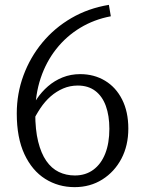

<svg xmlns="http://www.w3.org/2000/svg" viewBox="-20 -760 595 790"><path d="M436 -693 428 -740Q343 -726 273.5 -685.5Q204 -645 154 -584.5Q104 -524 76.5 -449.5Q49 -375 49 -293Q49 -193 80.5 -125.5Q112 -58 166 -24Q220 10 287 10Q351 10 401 -21.5Q451 -53 479.5 -107Q508 -161 508 -231Q508 -300 482.5 -350.5Q457 -401 412 -428Q367 -455 310 -455Q271 -455 237.5 -441.5Q204 -428 177.5 -405Q151 -382 131.5 -353Q112 -324 101 -293L112 -254Q127 -286 146 -314.5Q165 -343 188.5 -363.5Q212 -384 240 -396Q268 -408 300 -408Q343 -408 372 -386Q401 -364 415.5 -324Q430 -284 430 -230Q430 -171 413 -128Q396 -85 364 -61.5Q332 -38 288 -38Q252 -38 222 -52.5Q192 -67 170.5 -98Q149 -129 137 -177.5Q125 -226 125 -294Q125 -372 147.5 -439Q170 -506 211.5 -558.5Q253 -611 310 -645.5Q367 -680 436 -693Z"/></svg>

Font: Roboto Serif 28pt Condensed Light
Style: Regular
Weight: 300
Width: 3
Designer: Greg Gazdowicz
Foundry: Commercial Type
Version: Version 1.008